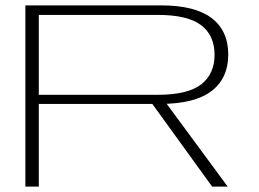

<svg xmlns="http://www.w3.org/2000/svg" viewBox="-20 -695 966 715"><path d="M74.5 0H124.5V-308H576Q705 -308 767.5 -355.8Q830 -403.5 830 -492Q830 -580.5 768 -627.8Q706 -675 579 -675H74.5ZM770 0H828L587 -327H533.5ZM124.5 -342V-639.5H566.5Q679 -639.5 729 -601.2Q779 -563 779 -491Q779 -420 729.5 -381Q680 -342 566.5 -342Z"/></svg>

Font: Anybody ExtraExpanded ExtraLight
Style: Regular
Weight: 250
Width: 8
Version: Version 1.113;gftools[0.9.25]